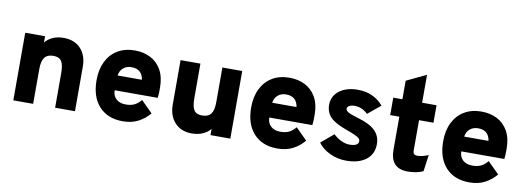

<svg xmlns="http://www.w3.org/2000/svg" viewBox="-58 -1069 3914 1429"><g transform="rotate(10 1899.0 -355.0)"><path d="M75 0V-511H225V-464Q275 -523 365 -523Q446 -523 493.5 -472.5Q541 -422 541 -335V0H391V-261Q391 -325 373.2 -351.5Q355.5 -378 312 -378Q266.5 -378 245.8 -350.5Q225 -323 225 -263V0Z M903 12Q789 12 724 -59Q659 -130 659 -256Q659 -337.5 688.8 -397.5Q718.5 -457.5 773.2 -490.2Q828 -523 903 -523Q968 -523 1020.2 -496.8Q1072.5 -470.5 1103.2 -416.8Q1134 -363 1134 -281Q1134 -267 1133.5 -246.2Q1133 -225.5 1130 -205H805Q805 -164 831.5 -139.5Q858 -115 903 -115Q942 -115 968.2 -127.5Q994.5 -140 1019 -169L1105 -83Q1069 -39.5 1019.5 -13.8Q970 12 903 12ZM807 -317H991Q979 -396 899 -396Q862.5 -396 837.5 -375Q812.5 -354 807 -317Z M1424 12Q1344.5 12 1296.8 -39.2Q1249 -90.5 1249 -176V-511H1399V-250Q1399 -185.5 1416.8 -159.2Q1434.5 -133 1478 -133Q1524 -133 1544.5 -160.5Q1565 -188 1565 -248V-511H1715V0H1565V-47Q1542.5 -18.5 1505.8 -3.2Q1469 12 1424 12Z M2071.5 12Q1957.5 12 1892.5 -59Q1827.5 -130 1827.5 -256Q1827.5 -337.5 1857.2 -397.5Q1887 -457.5 1941.8 -490.2Q1996.5 -523 2071.5 -523Q2136.5 -523 2188.8 -496.8Q2241 -470.5 2271.8 -416.8Q2302.5 -363 2302.5 -281Q2302.5 -267 2302 -246.2Q2301.5 -225.5 2298.5 -205H1973.5Q1973.5 -164 2000 -139.5Q2026.5 -115 2071.5 -115Q2110.5 -115 2136.8 -127.5Q2163 -140 2187.5 -169L2273.5 -83Q2237.5 -39.5 2188 -13.8Q2138.5 12 2071.5 12ZM1975.5 -317H2159.5Q2147.5 -396 2067.5 -396Q2031 -396 2006 -375Q1981 -354 1975.5 -317Z M2590.5 12Q2527 12 2469 -15Q2411 -42 2378.5 -87L2473.5 -167Q2498.5 -141.5 2532 -125.8Q2565.5 -110 2595.5 -110Q2663.5 -110 2663.5 -148Q2663.5 -159 2655 -168Q2646.5 -177 2622.8 -187.8Q2599 -198.5 2553.5 -215Q2466 -246.5 2430.8 -283Q2395.5 -319.5 2395.5 -377Q2395.5 -442.5 2448.8 -482.8Q2502 -523 2587.5 -523Q2707 -523 2780.5 -437L2684.5 -358Q2640 -401 2584.5 -401Q2560 -401 2544.2 -392.2Q2528.5 -383.5 2528.5 -370Q2528.5 -356 2547.8 -344.5Q2567 -333 2621.5 -317Q2713 -291 2754.8 -250.8Q2796.5 -210.5 2796.5 -148Q2796.5 -73 2741.5 -30.5Q2686.5 12 2590.5 12Z M3056.5 12Q2925.5 12 2925.5 -129V-379H2856.5V-511H2925.5V-651L3074.5 -722V-511H3183.5V-379H3074.5V-147Q3074.5 -116 3106 -116Q3144.5 -116 3190.5 -136L3173.5 -11Q3124.5 12 3056.5 12Z M3522.5 12Q3408.5 12 3343.5 -59Q3278.5 -130 3278.5 -256Q3278.5 -337.5 3308.2 -397.5Q3338 -457.5 3392.8 -490.2Q3447.5 -523 3522.5 -523Q3587.5 -523 3639.8 -496.8Q3692 -470.5 3722.8 -416.8Q3753.5 -363 3753.5 -281Q3753.5 -267 3753 -246.2Q3752.5 -225.5 3749.5 -205H3424.5Q3424.5 -164 3451 -139.5Q3477.5 -115 3522.5 -115Q3561.5 -115 3587.8 -127.5Q3614 -140 3638.5 -169L3724.5 -83Q3688.5 -39.5 3639 -13.8Q3589.5 12 3522.5 12ZM3426.5 -317H3610.5Q3598.5 -396 3518.5 -396Q3482 -396 3457 -375Q3432 -354 3426.5 -317Z"/></g></svg>

Font: Overpass Black
Style: Regular
Weight: 900
Designer: Delve Withrington, Dave Bailey, Thomas Jockin
Foundry: Delve Fonts LLC
Version: Version 4.000; ttfautohint (v1.8.3)